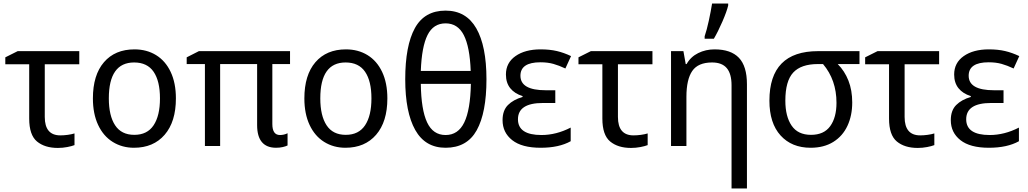

<svg xmlns="http://www.w3.org/2000/svg" viewBox="-20 -825 5812 1085"><path d="M428 -462H233V-164Q233 -60 321 -60Q341 -60 363 -63Q385 -66 401 -71V-5Q386 1 360 6Q334 11 307 11Q233 11 189 -25.5Q145 -62 145 -155V-462H10V-501L80 -536H428Z M737 10Q670 10 617 -23Q564 -56 534.5 -119Q505 -182 505 -269Q505 -401 567.5 -473.5Q630 -546 740 -546Q809 -546 862 -513.5Q915 -481 944.5 -418.5Q974 -356 974 -269Q974 -137 910.5 -63.5Q847 10 737 10ZM739 -63Q812 -63 848 -117Q884 -171 884 -269Q884 -367 848 -419.5Q812 -472 738 -472Q595 -472 595 -269Q595 -171 630.5 -117Q666 -63 739 -63Z M1605 -72V-3Q1595 2 1578 6Q1561 10 1540 10Q1487 10 1460 -22Q1433 -54 1433 -118V-463H1224V0H1138V-463H1035V-501L1104 -536H1619V-463H1519V-124Q1519 -62 1562 -62Q1585 -62 1605 -72Z M1932 10Q1865 10 1812 -23Q1759 -56 1729.5 -119Q1700 -182 1700 -269Q1700 -401 1762.5 -473.5Q1825 -546 1935 -546Q2004 -546 2057 -513.5Q2110 -481 2139.5 -418.5Q2169 -356 2169 -269Q2169 -137 2105.5 -63.5Q2042 10 1932 10ZM1934 -63Q2007 -63 2043 -117Q2079 -171 2079 -269Q2079 -367 2043 -419.5Q2007 -472 1933 -472Q1790 -472 1790 -269Q1790 -171 1825.5 -117Q1861 -63 1934 -63Z M2498 10Q2383 10 2326.5 -90.5Q2270 -191 2270 -377Q2270 -567 2324.5 -666Q2379 -765 2498 -765Q2614 -765 2671.5 -665Q2729 -565 2729 -377Q2729 -188 2674 -89Q2619 10 2498 10ZM2358 -424H2640Q2635 -560 2601 -626.5Q2567 -693 2498 -693Q2429 -693 2396 -627Q2363 -561 2358 -424ZM2641 -351H2358Q2360 -205 2393.5 -133.5Q2427 -62 2498 -62Q2569 -62 2603.5 -133Q2638 -204 2641 -351Z M3118 -243H3048Q2907 -243 2907 -151Q2907 -62 3040 -62Q3123 -62 3205 -104V-27Q3139 10 3035 10Q2929 10 2874.5 -33Q2820 -76 2820 -146Q2820 -201 2850.5 -231.5Q2881 -262 2933 -277V-282Q2888 -296 2863.5 -326.5Q2839 -357 2839 -404Q2839 -470 2893 -508Q2947 -546 3035 -546Q3087 -546 3127 -536.5Q3167 -527 3207 -508L3175 -438Q3139 -455 3107 -464Q3075 -473 3034 -473Q2921 -473 2921 -397Q2921 -315 3064 -315H3118Z M3667 -462H3472V-164Q3472 -60 3560 -60Q3580 -60 3602 -63Q3624 -66 3640 -71V-5Q3625 1 3599 6Q3573 11 3546 11Q3472 11 3428 -25.5Q3384 -62 3384 -155V-462H3249V-501L3319 -536H3667Z M4201 -349V240H4114V-343Q4114 -408 4087 -440Q4060 -472 4004 -472Q3925 -472 3892 -424Q3859 -376 3859 -278V0H3772V-536H3842L3855 -463H3860Q3883 -504 3925.5 -525Q3968 -546 4018 -546Q4110 -546 4155.5 -498.5Q4201 -451 4201 -349ZM3962 -620Q3974 -655 3985.5 -708Q3997 -761 4004 -805H4095V-794Q4087 -760 4062.5 -703.5Q4038 -647 4014 -606H3962Z M4561 10Q4454 10 4391 -59.5Q4328 -129 4328 -256Q4328 -536 4603 -536H4837V-463H4714Q4753 -424 4774.5 -369.5Q4796 -315 4796 -246Q4796 -172 4769 -114Q4742 -56 4689 -23Q4636 10 4561 10ZM4563 -63Q4636 -63 4671.5 -112Q4707 -161 4707 -244Q4707 -373 4631 -463H4602Q4507 -463 4462.5 -415Q4418 -367 4418 -256Q4418 -167 4453.5 -115Q4489 -63 4563 -63Z M5287 -462H5092V-164Q5092 -60 5180 -60Q5200 -60 5222 -63Q5244 -66 5260 -71V-5Q5245 1 5219 6Q5193 11 5166 11Q5092 11 5048 -25.5Q5004 -62 5004 -155V-462H4869V-501L4939 -536H5287Z M5651 -243H5581Q5440 -243 5440 -151Q5440 -62 5573 -62Q5656 -62 5738 -104V-27Q5672 10 5568 10Q5462 10 5407.5 -33Q5353 -76 5353 -146Q5353 -201 5383.5 -231.5Q5414 -262 5466 -277V-282Q5421 -296 5396.5 -326.5Q5372 -357 5372 -404Q5372 -470 5426 -508Q5480 -546 5568 -546Q5620 -546 5660 -536.5Q5700 -527 5740 -508L5708 -438Q5672 -455 5640 -464Q5608 -473 5567 -473Q5454 -473 5454 -397Q5454 -315 5597 -315H5651Z"/></svg>

Font: Noto Sans Display
Style: Regular
Weight: 400
Designer: Monotype Design team
Foundry: Monotype Imaging Inc.
Version: Version 1.000